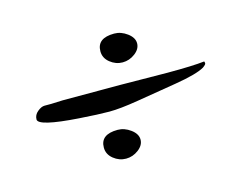

<svg xmlns="http://www.w3.org/2000/svg" viewBox="-52 -442 509 409"><g transform="rotate(-15 203.0 -237.0)"><path d="M210 -260 314 -259Q371 -259 396 -262Q397 -260 397 -257.5Q397 -255 390 -250Q373 -240 324.5 -232Q276 -224 236.5 -217.5Q197 -211 173.5 -211Q150 -211 107 -214Q19 -220 19 -235Q19 -245 27.5 -252Q36 -259 43 -259H58L83 -260H163Q188 -260 210 -260ZM142 -140Q142 -169 180 -169Q195 -169 208.5 -159Q222 -149 222 -136.5Q222 -124 209.5 -114.5Q197 -105 182 -105Q167 -105 154.5 -115Q142 -125 142 -140ZM188 -340Q188 -369 226 -369Q241 -369 254.5 -359Q268 -349 268 -336.5Q268 -324 255.5 -314.5Q243 -305 228 -305Q213 -305 200.5 -315Q188 -325 188 -340Z"/></g></svg>

Font: Alex Brush
Style: Regular
Weight: 400
Designer: Robert E. Leuschke
Foundry: Robert E. Leuschke
Version: Version 1.003